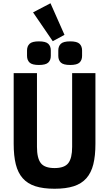

<svg xmlns="http://www.w3.org/2000/svg" viewBox="-20 -1147 670 1179"><path d="M207 -698V-245Q207 -176 230.5 -145.5Q254 -115 315 -115Q376 -115 399.5 -145.5Q423 -176 423 -245V-698H566V-264Q566 -190 553 -138Q540 -86 510.5 -52.5Q481 -19 433 -3.5Q385 12 315 12Q245 12 197 -3.5Q149 -19 119.5 -52.5Q90 -86 77 -138Q64 -190 64 -264V-698ZM183 -1071 290 -1127 376 -933 304 -894ZM219 -748Q177 -748 161.5 -763Q146 -778 146 -804V-837Q146 -863 161.5 -878Q177 -893 219 -893Q261 -893 276.5 -878Q292 -863 292 -837V-804Q292 -778 276.5 -763Q261 -748 219 -748ZM411 -748Q369 -748 353.5 -763Q338 -778 338 -804V-837Q338 -863 353.5 -878Q369 -893 411 -893Q453 -893 468.5 -878Q484 -863 484 -837V-804Q484 -778 468.5 -763Q453 -748 411 -748Z"/></svg>

Font: IBM Plex Sans Cond
Style: Bold
Weight: 700
Width: 3
Designer: Mike Abbink, Paul van der Laan, Pieter van Rosmalen
Foundry: Bold Monday
Version: Version 1.3